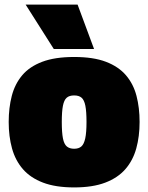

<svg xmlns="http://www.w3.org/2000/svg" viewBox="-20 -809 648 839"><path d="M18 -276Q18 -338 31.5 -390Q45 -442 77 -480Q109 -518 164.5 -539Q220 -560 304 -560Q388 -560 443 -539Q498 -518 530.5 -480Q563 -442 576.5 -390Q590 -338 590 -276Q590 -213 575.5 -160.5Q561 -108 528 -70Q495 -32 440 -11Q385 10 304 10Q223 10 168 -11Q113 -32 80 -70Q47 -108 32.5 -160.5Q18 -213 18 -276ZM250 -276Q250 -230 255 -204.5Q260 -179 272 -169Q284 -159 304 -159Q324 -159 335.5 -169Q347 -179 352.5 -204.5Q358 -230 358 -276Q358 -322 353 -347Q348 -372 336.5 -382Q325 -392 304 -392Q283 -392 271.5 -382Q260 -372 255 -347Q250 -322 250 -276ZM215 -595 92 -789H319L391 -595Z"/></svg>

Font: Georama Black
Style: Regular
Weight: 900
Designer: Jean-Baptiste Levee
Foundry: Production Type
Version: Version 1.001